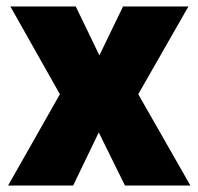

<svg xmlns="http://www.w3.org/2000/svg" viewBox="-20 -573 613 593"><path d="M165 -282 12 -553H214L287 -402L360 -553H562L407 -282L568 0H366L285 -164L206 0H5Z"/></svg>

Font: Noto Sans Ethiopic SemiCondensed Black
Style: Regular
Weight: 900
Width: 4
Designer: Monotype Design Team
Foundry: Monotype Imaging Inc.
Version: Version 2.102; ttfautohint (v1.8.4.7-5d5b)